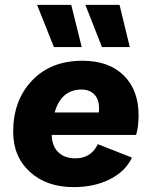

<svg xmlns="http://www.w3.org/2000/svg" viewBox="-20 -758 622 787"><path d="M315 -565H201L132 -738H272ZM512 -565H398L330 -738H470ZM548 -286Q548 -239 538 -205H192Q193 -159 219 -134Q245 -109 289 -109Q353 -109 381 -167L521 -112Q494 -55 430 -23Q366 9 282 9Q171 9 102.5 -53.5Q34 -116 34 -218Q34 -346 111 -427.5Q188 -509 318 -509Q426 -509 487 -449Q548 -389 548 -286ZM314 -391Q231 -391 204 -297H385Q386 -303 386 -314Q386 -351 366.5 -371Q347 -391 314 -391Z"/></svg>

Font: Elaine Sans
Style: Bold Italic
Weight: 700
Italic angle: -13°
Designer: Wei Huang
Foundry: Wei Huang
Version: Version 2.001;December 24, 2019;FontCreator 12.0.0.2547 64-b